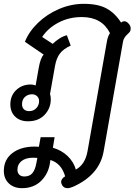

<svg xmlns="http://www.w3.org/2000/svg" viewBox="-45 -623 715 1002"><path d="M-25 269Q-25 210 19.5 176Q64 142 136 142Q150 142 158 143L167 93H240L231 148Q276 161 307.5 191Q339 221 351 262Q377 247 391.5 223Q406 199 412 165L513 -407Q518 -435 529 -450Q487 -534 382 -534Q315 -534 260 -505Q205 -476 175 -430L230 -394Q246 -410 266 -422.5Q286 -435 304 -439L324 -385Q286 -368 267.5 -343.5Q249 -319 242 -278L216 -132Q220 -123 220 -105Q220 -58 188 -24Q156 10 101 10Q59 10 34 -14.5Q9 -39 9 -78Q9 -124 39.5 -153Q70 -182 115 -182Q129 -182 141 -177L157 -268Q166 -320 183 -338L85 -405Q106 -458 153 -503.5Q200 -549 263 -576Q326 -603 393 -603Q467 -603 511.5 -578.5Q556 -554 587 -505Q594 -512 604 -512Q615 -512 625 -501Q637 -489 637 -474Q637 -464 633 -458Q629 -452 620 -444Q601 -427 597 -406L496 166Q475 289 338 351Q320 359 307 359Q288 359 279 343Q274 333 274 327Q274 310 295 297Q275 229 218 212L216 226Q208 283 169.5 321Q131 359 70 359Q27 359 1 334Q-25 309 -25 269ZM159 -95Q159 -111 148.5 -121Q138 -131 122 -131Q100 -131 85 -117Q70 -103 70 -79Q70 -62 80 -52.5Q90 -43 107 -43Q130 -43 144.5 -58.5Q159 -74 159 -95ZM145 227 150 201Q142 200 128 200Q90 200 68 217Q46 234 46 263Q46 279 55.5 288.5Q65 298 82 298Q110 298 124.5 280Q139 262 145 227Z"/></svg>

Font: Niramit
Style: Italic
Weight: 400
Italic angle: -10°
Version: Version 1.000; ttfautohint (v1.6)